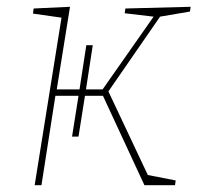

<svg xmlns="http://www.w3.org/2000/svg" viewBox="-20 -545 581 565"><path d="M539 -511 451 -496 299 -276 415 -30 497 -14 495 0H405L283 -263H230L211 -143H192L211 -263H143L102 0H82L161 -493L77 -505L79 -520L186 -525L147 -282H214L234 -412H253L233 -282H282L432 -496L347 -506L349 -520L541 -525Z"/></svg>

Font: Bitter Pro Thin
Style: Italic
Weight: 250
Italic angle: -9°
Designer: Sol Matas, and Bitter project Authors
Foundry: Sol Matas
Version: Version 1.010